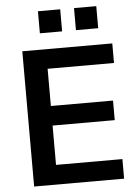

<svg xmlns="http://www.w3.org/2000/svg" viewBox="-60 -951 717 997"><g transform="rotate(-5 298.5 -452.5)"><path d="M77 0V-705H546V-603H200V-409H524V-307H200V-102H546V0ZM364 -790V-905H480V-790ZM176 -790V-905H292V-790Z"/></g></svg>

Font: NunitoSans3
Style: Bold
Weight: 700
Designer: Vernon Adams
Foundry: Vernon Adams
Version: Version 3.101;gftools[0.9.27]